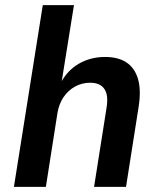

<svg xmlns="http://www.w3.org/2000/svg" viewBox="-20 -725 618 745"><path d="M34 0 146 -705H267L218 -400H214Q240 -451 285.5 -477.5Q331 -504 388 -504Q439 -504 471 -482.5Q503 -461 515.5 -418.5Q528 -376 518 -311L469 0H345L393 -304Q399 -339 393.5 -360.5Q388 -382 372 -393Q356 -404 330 -404Q298 -404 271 -389Q244 -374 226.5 -348Q209 -322 203 -287L158 0Z"/></svg>

Font: Nunito Sans 10pt SemiCondensed
Style: Bold Italic
Weight: 700
Width: 4
Italic angle: -9°
Designer: Vernon Adams
Foundry: Vernon Adams
Version: Version 3.101;gftools[0.9.27]